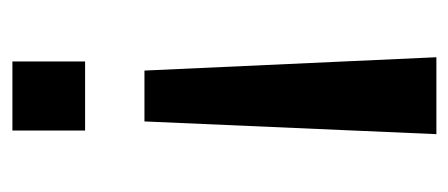

<svg xmlns="http://www.w3.org/2000/svg" viewBox="-232 -312 740 317"><g transform="rotate(-90 138.5 -154.0)"><path d="M180 -286H96L75 196H202ZM195 -504H81V-384H195Z"/></g></svg>

Font: Finlandica Medium
Style: Regular
Weight: 500
Designer: Niklas Ekholm, Juho Hiilivirta, Jaakko Suomalainen
Foundry: Helsinki Type Studio
Version: Version 2.000;Glyphs 3.2 (3202)